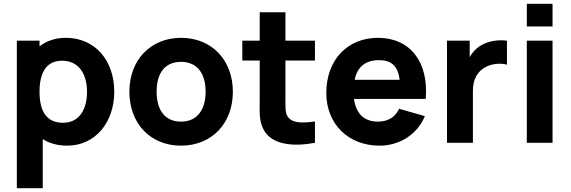

<svg xmlns="http://www.w3.org/2000/svg" viewBox="-20 -755 3021 1015"><path d="M206 240V-19.5C241 2.5 284 15 335 15C484 15 584 -108 584 -270C584 -435 483 -555 328 -555C272 -555 225.5 -538.5 189 -510V-540H69V240ZM313 -106C222 -106 189 -172 189 -270C189 -368 223 -434 308 -434C399 -434 440 -360 440 -270C440 -179 401 -106 313 -106Z M937 15C1099 15 1211 -102 1211 -270C1211 -437 1100 -555 937 -555C777 -555 664 -439 664 -270C664 -103 774 15 937 15ZM937 -112C852 -112 808 -173 808 -270C808 -364 848 -428 937 -428C1023 -428 1067 -366 1067 -270C1067 -177 1024 -112 937 -112Z M1645 -113C1581 -104 1524 -102 1500 -140C1487 -160 1489 -195 1489 -237V-435H1645V-540H1489V-690H1353V-540H1261V-435H1353V-229C1353 -164 1348 -116 1375 -67C1419 12 1533 21 1645 0Z M1986 15C2090 15 2185 -42 2226 -141L2090 -180C2070 -136 2031 -112 1978 -112C1904.5 -112 1861.5 -155 1851.5 -232H2230.5C2247 -428 2148 -555 1978 -555C1818 -555 1705 -440 1705 -263C1705 -101 1820 15 1986 15ZM1984 -437C2049.5 -437 2083.5 -406 2093 -333H1855C1869 -401.5 1911 -437 1984 -437Z M2480 0V-276C2480 -338 2506 -382 2554 -404C2586 -419 2630 -422 2660 -413V-540C2611 -546 2560 -538 2521 -514C2496 -499.5 2477 -478 2463 -453V-540H2343V0Z M2901 -615V-735H2765V-615ZM2901 0V-540H2765V0Z"/></svg>

Font: Manrope ExtraBold
Style: Regular
Weight: 800
Designer: Mikhail Sharanda
Foundry: Mikhail Sharanda
Version: Version 4.505